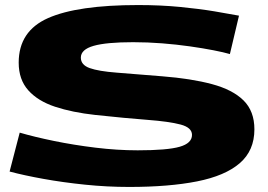

<svg xmlns="http://www.w3.org/2000/svg" viewBox="-20 -730 1059 760"><path d="M926 -668 890 -516Q866 -523 825 -531Q784 -539 731.5 -546.5Q679 -554 621.5 -558.5Q564 -563 507 -563Q401 -563 350.5 -548.5Q300 -534 300 -502Q300 -473 335 -460.5Q370 -448 441.5 -442.5Q513 -437 622 -428Q737 -419 819 -397Q901 -375 944 -332.5Q987 -290 987 -218Q987 -134 929 -84Q871 -34 760 -12Q649 10 491 10Q404 10 316.5 1Q229 -8 151.5 -22Q74 -36 18 -51L58 -205Q116 -188 194 -172Q272 -156 358 -145.5Q444 -135 525 -135Q642 -135 691 -149Q740 -163 740 -196Q740 -225 695 -237Q650 -249 564.5 -255.5Q479 -262 357 -275Q266 -285 198 -307.5Q130 -330 92 -372.5Q54 -415 54 -482Q54 -607 170.5 -658.5Q287 -710 527 -710Q616 -710 693 -702.5Q770 -695 829.5 -685Q889 -675 926 -668Z"/></svg>

Font: Georama ExtraExtended
Style: Bold
Weight: 700
Width: 8
Designer: Jean-Baptiste Levee
Foundry: Production Type
Version: Version 1.000